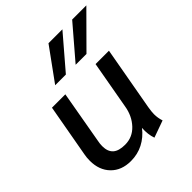

<svg xmlns="http://www.w3.org/2000/svg" viewBox="-204 -872 1015 1015"><g transform="rotate(-45 303.0 -364.5)"><path d="M38 -145Q38 -169 42 -189L95 -485H195L143 -190Q139 -171 139 -153Q139 -113 161 -93Q183 -73 230 -73Q286 -73 324.5 -114Q363 -155 373 -216L421 -485H521L457 -127Q452 -97 452 -79Q452 -51 461 -24L366 10Q353 -27 356 -73Q325 -33 283 -11.5Q241 10 191 10Q121 10 79.5 -32.5Q38 -75 38 -145ZM323 -739H427L271 -557H191ZM500 -739H606L425 -557H344Z"/></g></svg>

Font: Niramit Medium
Style: Italic
Weight: 500
Italic angle: -10°
Designer: Katatrad Aksorn Co.,Ltd.
Foundry: Cadson Demak Co.,Ltd.
Version: Version 1.000; ttfautohint (v1.6)